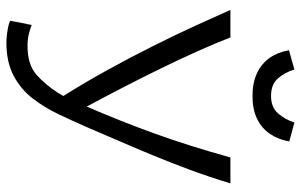

<svg xmlns="http://www.w3.org/2000/svg" viewBox="-190 -743 940 600"><g transform="rotate(90 280.0 -443.0)"><path d="M113 7Q101 7 85.5 5Q70 3 58 0Q46 -3 45 -6L58 -72Q68 -68 85 -63.5Q102 -59 123 -59Q182 -59 213.5 -87Q245 -115 270 -154L280 -171Q239 -236 199 -308.5Q159 -381 123 -453Q87 -525 58.5 -587.5Q30 -650 11 -693H97Q114 -649 138.5 -594Q163 -539 192.5 -478.5Q222 -418 253 -358Q284 -298 313 -244Q357 -345 396.5 -454Q436 -563 472 -693H553Q533 -627 511 -567.5Q489 -508 466.5 -453.5Q444 -399 421 -346Q398 -293 375 -239Q357 -198 336.5 -155Q316 -112 287.5 -75Q259 -38 216.5 -15.5Q174 7 113 7ZM280 -762Q239 -762 209 -776Q179 -790 161 -815.5Q143 -841 137 -876L197 -893Q207 -862 225.5 -841Q244 -820 280 -820Q315 -820 334 -841.5Q353 -863 363 -893L422 -877Q416 -842 398 -816Q380 -790 350.5 -776Q321 -762 280 -762Z"/></g></svg>

Font: Ubuntu Sans Mono
Style: Regular
Weight: 400
Monospace: yes
Designer: Dalton Maag Ltd
Foundry: Dalton Maag Ltd
Version: Version 1.006